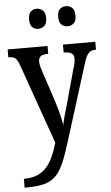

<svg xmlns="http://www.w3.org/2000/svg" viewBox="-64 -788 617 1065"><g transform="rotate(-5 245.0 -255.5)"><path d="M29 187Q86 187 122.5 164.5Q159 142 181.5 100.5Q204 59 220 2L64 -440Q53 -472 41 -482Q29 -492 6 -492H2V-536H224V-492H221Q193 -492 181.5 -482.5Q170 -473 170 -455Q170 -444 173 -430Q176 -416 182 -399L237 -233Q266 -141 273 -91Q278 -118 286 -146.5Q294 -175 303 -205L357 -401Q362 -414 364.5 -428Q367 -442 367 -454Q367 -475 353.5 -483Q340 -491 313 -492H310V-536H490V-492H488Q463 -492 449 -478.5Q435 -465 421 -418L291 -3Q269 70 249 116.5Q229 163 203.5 189Q178 215 139 225.5Q100 236 40 236H29ZM345 -635Q325 -635 311 -647.5Q297 -660 297 -690Q297 -722 311 -734.5Q325 -747 345 -747Q364 -747 378.5 -734.5Q393 -722 393 -690Q393 -660 378.5 -647.5Q364 -635 345 -635ZM181 -635Q162 -635 148.5 -647.5Q135 -660 135 -690Q135 -722 148.5 -734.5Q162 -747 181 -747Q200 -747 215 -734.5Q230 -722 230 -690Q230 -660 215 -647.5Q200 -635 181 -635Z"/></g></svg>

Font: Noto Serif Armenian Condensed Medium
Style: Regular
Weight: 500
Width: 3
Designer: Monotype Design Team
Foundry: Monotype Imaging Inc.
Version: Version 2.008; ttfautohint (v1.8.4.7-5d5b)